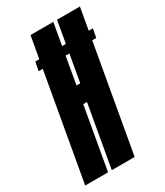

<svg xmlns="http://www.w3.org/2000/svg" viewBox="-202 -748 708 822"><g transform="rotate(-30 152.5 -337.5)"><path d="M41.5 -523.5 50 -566.5H69.5L89 -675H201.5L182.5 -566.5H201L220 -675H333L314 -566.5H334.5L326.5 -523.5H306.5L214 0H101L155 -306H136.5L82.5 0H-30.5L62 -523.5ZM193.5 -523.5H175L151.5 -389.5H170Z"/></g></svg>

Font: Anybody UltraCondensed SemiBold
Style: Italic
Weight: 600
Width: 1
Italic angle: -10°
Designer: Tyler Finck
Foundry: Etcetera Type Company
Version: Version 1.010; ttfautohint (v1.8.3) -l 8 -r 50 -G 200 -x 14 